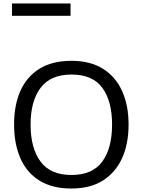

<svg xmlns="http://www.w3.org/2000/svg" viewBox="-20 -1075 821 1105"><path d="M720 -358Q720 -247 682.5 -164.5Q645 -82 572 -36Q499 10 391 10Q280 10 206.5 -36Q133 -82 97 -165Q61 -248 61 -359Q61 -469 97 -551Q133 -633 206.5 -679Q280 -725 392 -725Q499 -725 572 -679.5Q645 -634 682.5 -551.5Q720 -469 720 -358ZM156 -358Q156 -223 213 -145.5Q270 -68 391 -68Q513 -68 569 -145.5Q625 -223 625 -358Q625 -493 569 -569.5Q513 -646 392 -646Q271 -646 213.5 -569.5Q156 -493 156 -358ZM49 -984V-1055H386V-984Z"/></svg>

Font: Noto Sans Tifinagh Air
Style: Regular
Weight: 400
Designer: JamraPatel
Foundry: JamraPatel LLC
Version: Version 2.006; ttfautohint (v1.8.4.7-5d5b)